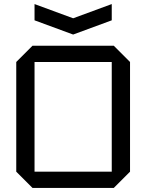

<svg xmlns="http://www.w3.org/2000/svg" viewBox="-20 -925 720 945"><path d="M60 -80V-620L140 -700H540L620 -620V-80L540 0H140ZM150 -620V-80H530V-620ZM530 -905V-825L340 -755L150 -825V-905L340 -835Z"/></svg>

Font: Tektur
Style: Regular
Weight: 400
Designer: Adam Jagosz
Foundry: Adam Jagosz
Version: Version 1.005;gftools[0.9.30]